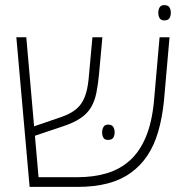

<svg xmlns="http://www.w3.org/2000/svg" viewBox="-20 -732 718 752"><path d="M96 0 44 -586H83L131 -38H283Q347 -38 398.5 -53.5Q450 -69 488.5 -103.5Q527 -138 551 -195Q575 -252 583 -335L605 -586H644L622 -335Q615 -269 599.5 -216Q584 -163 557.5 -123Q531 -83 492 -55Q453 -27 401.5 -13.5Q350 0 283 0ZM110 -198 107 -235 221 -274Q258 -287 279.5 -305.5Q301 -324 312 -352.5Q323 -381 327 -422L342 -586H381L368 -443Q364 -401 357.5 -368.5Q351 -336 336.5 -311.5Q322 -287 294.5 -268.5Q267 -250 220 -235ZM380 -214Q380 -226 385.5 -235Q391 -244 403 -244Q418 -244 423.5 -235Q429 -226 429 -214Q429 -201 423.5 -192.5Q418 -184 403 -184Q390 -184 385 -192.5Q380 -201 380 -214ZM623 -652Q611 -652 605.5 -660.5Q600 -669 600 -682Q600 -695 605.5 -703.5Q611 -712 623 -712Q638 -712 643.5 -703.5Q649 -695 649 -682Q649 -669 643.5 -660.5Q638 -652 623 -652Z"/></svg>

Font: Noto Sans Hebrew ExtraLight
Style: Regular
Weight: 250
Designer: Monotype Design Team
Foundry: Monotype Imaging Inc.
Version: Version 2.003